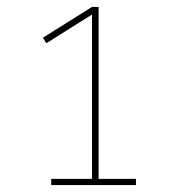

<svg xmlns="http://www.w3.org/2000/svg" viewBox="-20 -858 540 555"><path d="M128 -323V-341H246V-816L114 -733L104 -749L246 -838H265V-341H373V-323Z"/></svg>

Font: Iosevka SS18 Thin
Style: Regular
Weight: 100
Monospace: yes
Designer: Belleve Invis
Foundry: Belleve Invis
Version: Version 25.1.1; ttfautohint (v1.8.4)